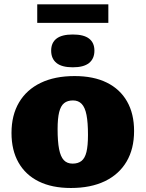

<svg xmlns="http://www.w3.org/2000/svg" viewBox="-20 -876 690 910"><path d="M324 -100.5Q350 -100.5 366.2 -113.2Q382.5 -126 389.8 -155.8Q397 -185.5 397 -236.5Q397 -295.5 390 -331.2Q383 -367 367.2 -383.5Q351.5 -400 326 -400Q300 -400 284 -387.2Q268 -374.5 260.5 -344.8Q253 -315 253 -264Q253 -205.5 260 -169.5Q267 -133.5 282.5 -117Q298 -100.5 324 -100.5ZM316 15Q226.5 15 163.8 -16Q101 -47 67.8 -105.5Q34.5 -164 34.5 -246Q34.5 -330 70.2 -390.5Q106 -451 172.8 -483.2Q239.5 -515.5 333.5 -515.5Q423.5 -515.5 486.2 -484.5Q549 -453.5 582.2 -395.2Q615.5 -337 615.5 -255Q615.5 -170.5 579.8 -110Q544 -49.5 477 -17.2Q410 15 316 15ZM325 -557Q273 -557 247.8 -577.5Q222.5 -598 222.5 -636Q222.5 -673.5 247.8 -693Q273 -712.5 325 -712.5Q377 -712.5 402.2 -693Q427.5 -673.5 427.5 -636Q427.5 -598 402.2 -577.5Q377 -557 325 -557ZM156.5 -767.5V-855.5H493.5V-767.5Z"/></svg>

Font: Newsreader 9pt ExtraBold
Style: Regular
Weight: 800
Designer: Hugues Gentile
Foundry: Production Type
Version: Version 1.003